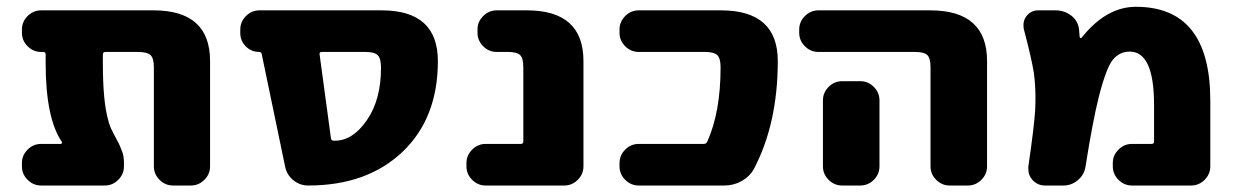

<svg xmlns="http://www.w3.org/2000/svg" viewBox="-20 -578 3713 577"><path d="M611.3 -78.1Q611.3 -54.7 594.2 -37.6Q577.1 -20.5 553.7 -20.5H500Q476.6 -20.5 459.5 -37.6Q442.4 -54.7 442.4 -78.1V-376Q442.4 -403.3 432.1 -412.6Q421.9 -421.9 394.5 -421.9H296.9Q289.1 -421.9 289.1 -414.1V-388.7Q289.1 -274.4 304.7 -218.8Q309.6 -198.2 318.4 -182.6Q319.3 -179.7 327.1 -165.5Q335 -151.4 337.4 -146Q339.8 -140.6 344.7 -128.9Q349.6 -117.2 351.1 -107.9Q352.5 -98.6 352.5 -88.9V-78.1Q352.5 -54.7 335.4 -37.6Q318.4 -20.5 294.9 -20.5H103.5Q80.1 -20.5 63 -37.6Q45.9 -54.7 45.9 -78.1V-87.9Q45.9 -111.3 63 -128.4Q80.1 -145.5 103.5 -145.5H162.1Q165 -145.5 166 -147.5Q167 -149.4 166 -151.4Q117.2 -222.7 117.2 -388.7V-414.1Q117.2 -421.9 109.4 -421.9H103.5Q80.1 -421.9 63 -439Q45.9 -456.1 45.9 -479.5V-489.3Q45.9 -512.7 63 -529.8Q80.1 -546.9 103.5 -546.9H441.4Q611.3 -546.9 611.3 -394.5Z M947.3 -421.9Q939.5 -421.9 940.4 -415L974.6 -162.1Q975.6 -155.3 982.4 -155.3H987.3Q1040 -155.3 1082.5 -216.8Q1125 -278.3 1125 -374Q1125 -402.3 1115.2 -412.1Q1105.5 -421.9 1078.1 -421.9ZM766.6 -415Q765.6 -421.9 758.8 -421.9Q735.4 -421.9 718.8 -438.5Q702.1 -455.1 702.1 -478.5V-489.3Q702.1 -512.7 719.2 -529.8Q736.3 -546.9 759.8 -546.9H1127Q1295.9 -546.9 1295.9 -394.5Q1295.9 -222.7 1189.5 -121.6Q1083 -20.5 906.2 -20.5Q880.9 -20.5 861.3 -36.6Q841.8 -52.7 836.9 -77.1Z M1439.5 -20.5Q1416 -20.5 1398.9 -37.6Q1381.8 -54.7 1381.8 -78.1V-87.9Q1381.8 -111.3 1398.9 -128.4Q1416 -145.5 1439.5 -145.5H1544.9Q1552.7 -145.5 1552.7 -152.3V-376Q1552.7 -403.3 1543 -412.6Q1533.2 -421.9 1505.9 -421.9H1472.7Q1449.2 -421.9 1432.1 -439Q1415 -456.1 1415 -479.5V-489.3Q1415 -512.7 1432.1 -529.8Q1449.2 -546.9 1472.7 -546.9H1563.5Q1733.4 -546.9 1733.4 -394.5V-78.1Q1733.4 -54.7 1716.3 -37.6Q1699.2 -20.5 1675.8 -20.5Z M2146.5 -546.9Q2317.4 -546.9 2317.4 -394.5Q2317.4 -206.1 2245.1 -69.3Q2232.4 -46.9 2208.5 -33.7Q2184.6 -20.5 2157.2 -20.5H1899.4Q1876 -20.5 1858.9 -37.6Q1841.8 -54.7 1841.8 -78.1V-87.9Q1841.8 -111.3 1858.9 -128.4Q1876 -145.5 1899.4 -145.5H2094.7Q2102.5 -145.5 2105.5 -152.3Q2145.5 -241.2 2145.5 -376Q2145.5 -403.3 2135.3 -412.6Q2125 -421.9 2098.6 -421.9H1899.4Q1876 -421.9 1858.9 -439Q1841.8 -456.1 1841.8 -479.5V-489.3Q1841.8 -512.7 1858.9 -529.8Q1876 -546.9 1899.4 -546.9Z M2439.5 -421.9Q2416 -421.9 2398.9 -439Q2381.8 -456.1 2381.8 -479.5V-489.3Q2381.8 -512.7 2398.9 -529.8Q2416 -546.9 2439.5 -546.9H2775.4Q2946.3 -546.9 2946.3 -394.5V-78.1Q2946.3 -54.7 2929.2 -37.6Q2912.1 -20.5 2888.7 -20.5H2834Q2810.5 -20.5 2793.5 -37.6Q2776.4 -54.7 2776.4 -78.1V-376Q2776.4 -403.3 2766.6 -412.6Q2756.8 -421.9 2730.5 -421.9ZM2565.4 -334Q2588.9 -334 2606 -316.9Q2623 -299.8 2623 -276.4V-185.5V-78.1Q2623 -54.7 2606 -37.6Q2588.9 -20.5 2565.4 -20.5H2510.7Q2487.3 -20.5 2470.2 -37.6Q2453.1 -54.7 2453.1 -78.1V-185.5V-276.4Q2453.1 -299.8 2470.2 -316.9Q2487.3 -334 2510.7 -334Z M3224.6 -466.8Q3225.6 -464.8 3227.1 -463.9Q3228.5 -462.9 3230.5 -464.8Q3304.7 -557.6 3393.6 -557.6Q3616.2 -557.6 3617.2 -278.3V-78.1Q3617.2 -54.7 3600.1 -37.6Q3583 -20.5 3559.6 -20.5H3381.8Q3358.4 -20.5 3341.3 -37.6Q3324.2 -54.7 3324.2 -78.1V-87.9Q3324.2 -111.3 3341.3 -128.4Q3358.4 -145.5 3381.8 -145.5H3440.4Q3448.2 -145.5 3448.2 -152.3V-262.7Q3448.2 -422.9 3375 -422.9Q3344.7 -422.9 3324.7 -398.9Q3304.7 -375 3282.2 -287.1Q3263.7 -213.9 3242.2 -77.1Q3238.3 -52.7 3219.2 -36.6Q3200.2 -20.5 3175.8 -20.5H3120.1Q3097.7 -20.5 3082 -38.1Q3070.3 -51.8 3070.3 -69.3Q3070.3 -73.2 3070.3 -77.1Q3087.9 -197.3 3090.8 -246.1Q3091.8 -265.6 3091.8 -283.2Q3091.8 -323.2 3086.9 -359.4Q3080.1 -402.3 3056.6 -491.2Q3055.7 -497.1 3055.7 -502.9Q3055.7 -517.6 3064.5 -529.3Q3078.1 -546.9 3099.6 -546.9H3152.3Q3178.7 -546.9 3199.2 -531.2Q3219.7 -515.6 3222.7 -490.2Q3223.6 -475.6 3224.6 -466.8Z"/></svg>

Font: Gen Jyuu Gothic Heavy
Style: Bold
Weight: 900
Designer: [Source Han Sans]
Ryoko NISHIZUKA  (kana & ideographs); Paul D. Hunt (Latin, Greek & Cyrillic); Wenlong ZHANG  (bopomofo
Version: Version 1.002.20150607